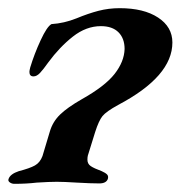

<svg xmlns="http://www.w3.org/2000/svg" viewBox="-31 -447 442 470"><path d="M-10 -9Q-6 -21 15 -28Q42 -35 54.5 -42Q67 -49 73 -65L91 -125Q98 -149 116 -166.5Q134 -184 169 -204Q226 -236 249.5 -266Q273 -296 274 -327Q274 -353 259 -368Q244 -383 216 -383Q180 -383 147.5 -357.5Q115 -332 87 -294Q75 -277 67 -268.5Q59 -260 51 -260Q41 -260 41 -271Q41 -274 43 -282Q53 -315 68.5 -348.5Q84 -382 95 -388Q126 -390 156 -402Q185 -414 210 -420.5Q235 -427 262 -427Q321 -427 356 -404Q391 -381 391 -343Q391 -260 258 -190Q229 -174 220 -163Q211 -152 202 -124L184 -66Q183 -62 183 -56Q183 -46 191 -40.5Q199 -35 218 -28Q227 -24 231 -20Q235 -16 233 -9Q229 2 212 2Q191 2 157 0Q125 -2 108 -2Q91 -2 59 0Q34 3 4 3Q-2 3 -7 -0.5Q-12 -4 -10 -9Z"/></svg>

Font: EB Garamond SemiBold
Style: Italic
Weight: 600
Italic angle: -17.2°
Designer: Georg Duffner and Octavio Pardo
Foundry: Georg Duffner
Version: Version 1.000